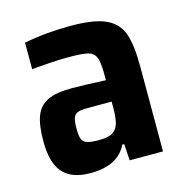

<svg xmlns="http://www.w3.org/2000/svg" viewBox="-84 -598 664 685"><g transform="rotate(-15 248.0 -255.0)"><path d="M35 -145Q35 -205 48 -238.5Q61 -272 92.5 -287Q124 -302 181 -302Q225 -302 307 -298V-320Q307 -365 299 -383.5Q291 -402 269.5 -407Q248 -412 195 -412Q168 -412 130 -409.5Q92 -407 63 -404V-502Q143 -518 236 -518Q323 -518 366 -497.5Q409 -477 423.5 -434.5Q438 -392 438 -312V0H315L311 -61H304Q271 8 169 8Q100 8 67.5 -28.5Q35 -65 35 -145ZM294 -123Q307 -142 307 -198V-219H218Q193 -219 181.5 -214.5Q170 -210 165.5 -197.5Q161 -185 161 -157Q161 -131 166 -119Q171 -107 185 -102.5Q199 -98 229 -98Q254 -98 269.5 -103.5Q285 -109 294 -123Z"/></g></svg>

Font: Saira Semi Condensed SemiBold
Style: Regular
Weight: 600
Width: 4
Designer: Hector Gatti with collaboration of the Omnibus-Type team
Foundry: Omnibus-Type
Version: Version 1.001; ttfautohint (v1.8)